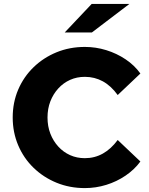

<svg xmlns="http://www.w3.org/2000/svg" viewBox="-20 -951 760 982"><path d="M414 11Q336 11 269 -16.5Q202 -44 151.5 -93Q101 -142 73 -208Q45 -274 45 -350Q45 -427 73 -492.5Q101 -558 151.5 -607Q202 -656 269 -683.5Q336 -711 414 -711Q470 -711 523.5 -694.5Q577 -678 622.5 -647.5Q668 -617 698 -575L582 -465Q548 -512 506 -535Q464 -558 414 -558Q373 -558 338.5 -542.5Q304 -527 278 -498.5Q252 -470 237.5 -432.5Q223 -395 223 -350Q223 -305 237.5 -267.5Q252 -230 278 -201.5Q304 -173 338.5 -157.5Q373 -142 414 -142Q464 -142 506 -165.5Q548 -189 582 -235L698 -125Q668 -84 622.5 -53Q577 -22 523.5 -5.5Q470 11 414 11ZM311 -785 449 -931H642L450 -785Z"/></svg>

Font: Red Hat Text
Style: Bold
Weight: 700
Designer: Pentagram, MCKL
Foundry: MCKL
Version: Version 1.030